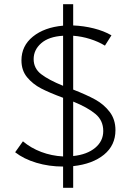

<svg xmlns="http://www.w3.org/2000/svg" viewBox="-20 -785 623 913"><path d="M328 5V108H280V7Q213 7 153 -11Q93 -29 52 -61L89 -113Q127 -81 176 -62.5Q225 -44 280 -41V-320Q215 -344 175.5 -364.5Q136 -385 109 -417.5Q82 -450 82 -498Q82 -567 136.5 -611Q191 -655 280 -663V-765H328V-664Q378 -662 426 -650Q474 -638 510 -617L479 -568Q448 -587 408.5 -599.5Q369 -612 328 -615V-359Q392 -334 433 -311.5Q474 -289 501.5 -253Q529 -217 529 -166Q529 -94 474.5 -49.5Q420 -5 328 5ZM280 -377V-615Q212 -611 176 -579.5Q140 -548 140 -504Q140 -460 175.5 -432.5Q211 -405 280 -377ZM471 -162Q471 -212 434 -243Q397 -274 328 -302V-43Q394 -50 432.5 -82Q471 -114 471 -162Z"/></svg>

Font: Ysabeau Semilight
Style: Regular
Weight: 300
Designer: Christian Thalmann (Catharsis Fonts)
Version: Version 0.003